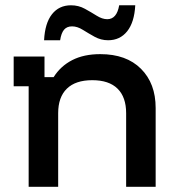

<svg xmlns="http://www.w3.org/2000/svg" viewBox="-20 -717 676 737"><path d="M90 0V-385.8H32.5V-500H150.8V-420.8H185.8Q212.5 -463.3 257.1 -486.2Q301.7 -509.2 365 -509.2Q465 -509.2 521.2 -452.9Q577.5 -396.7 577.5 -302.5V0H464.2V-282.5Q464.2 -344.2 431.2 -376.7Q398.3 -409.2 334.2 -409.2Q270 -409.2 236.7 -376.7Q203.3 -344.2 203.3 -282.5V0ZM149.2 -562.5Q152.5 -628.3 179.6 -662.5Q206.7 -696.7 252.5 -696.7Q281.7 -696.7 305.8 -683.3Q330 -670 351.2 -656.7Q372.5 -643.3 391.7 -643.3Q428.3 -643.3 437.5 -696.7H499.2Q495.8 -631.7 468.3 -597.1Q440.8 -562.5 395 -562.5Q367.5 -562.5 343.3 -575.8Q319.2 -589.2 297.9 -602.5Q276.7 -615.8 256.7 -615.8Q236.7 -615.8 225.8 -602.9Q215 -590 210.8 -562.5Z"/></svg>

Font: Funnel Display Light Medium
Style: Regular
Weight: 500
Version: Version 1.000